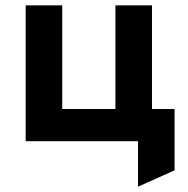

<svg xmlns="http://www.w3.org/2000/svg" viewBox="-20 -531 708 722"><path d="M76.5 0V-511H214V-121H414V-511H551.5V-121H636.5V109.5L499 171V0Z"/></svg>

Font: Overpass ExtraBold
Style: Regular
Weight: 800
Designer: Delve Withrington, Dave Bailey, Thomas Jockin
Foundry: Delve Fonts LLC
Version: Version 4.000; ttfautohint (v1.8.3)